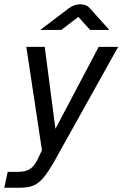

<svg xmlns="http://www.w3.org/2000/svg" viewBox="-60 -715 572 897"><path d="M-40 162 -24 88H22Q61 88 81 74Q101 60 116 29L136 -13L63 -496H149L199 -113L401 -496H492L193 40Q166 87 144 114Q122 141 97 151.5Q72 162 35 162ZM128 -575 261 -676Q274 -686 288 -690.5Q302 -695 315 -695Q328 -695 340 -690.5Q352 -686 360 -676L451 -575H361L306 -636L226 -575Z"/></svg>

Font: Atkinson Hyperlegible Next
Style: Italic
Weight: 400
Italic angle: -12°
Designer: Elliott Scott, Megan Eiswerth, Linus Boman, Theodore Petrosky, Letters from Sweden
Foundry: Applied Design Works, Letters from Sweden
Version: Version 2.001